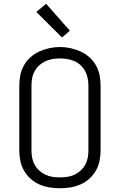

<svg xmlns="http://www.w3.org/2000/svg" viewBox="-20 -997 640 1025"><path d="M300 8Q272 8 244 3.5Q216 -1 190 -12.5Q164 -24 143 -43Q122 -62 108 -86.5Q94 -111 88.5 -139Q83 -167 83 -195V-540Q83 -568 88.5 -596Q94 -624 108 -648.5Q122 -673 143.5 -692Q165 -711 190.5 -722.5Q216 -734 244 -740Q272 -746 300 -746Q328 -746 356 -740Q384 -734 409.5 -722.5Q435 -711 456.5 -692Q478 -673 492 -648.5Q506 -624 511.5 -596Q517 -568 517 -540V-195Q517 -167 511.5 -139Q506 -111 492 -86.5Q478 -62 457 -43Q436 -24 410 -12.5Q384 -1 356 3.5Q328 8 300 8ZM300 -50Q320 -50 340 -53Q360 -56 378 -64.5Q396 -73 411 -87Q426 -101 435.5 -118.5Q445 -136 448.5 -155.5Q452 -175 452 -195V-540Q452 -560 448 -580Q444 -600 434.5 -617.5Q425 -635 410 -649Q395 -663 376.5 -671Q358 -679 338 -682Q318 -685 298 -685Q278 -685 258.5 -681.5Q239 -678 221 -669.5Q203 -661 188.5 -647.5Q174 -634 164.5 -616.5Q155 -599 151.5 -579.5Q148 -560 148 -540V-195Q148 -175 151.5 -155.5Q155 -136 164.5 -118.5Q174 -101 189 -87Q204 -73 222 -64.5Q240 -56 260 -53Q280 -50 300 -50ZM311 -797 174 -933 226 -977 353 -833Z"/></svg>

Font: Iosevka Custom Light Extended
Style: Regular
Weight: 300
Width: 7
Monospace: yes
Designer: Belleve Invis
Foundry: Belleve Invis
Version: Version 11.2.4; ttfautohint (v1.8.4)